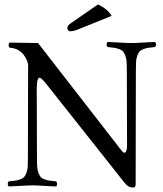

<svg xmlns="http://www.w3.org/2000/svg" viewBox="-20 -840 737 870"><path d="M423.8 -819.8Q466.8 -800.3 485.8 -768.1L341.8 -710Q314 -698.2 299.8 -698.2Q293.5 -698.2 289.3 -702.6Q285.2 -707 285.2 -712.9Q285.2 -724.1 299.8 -733.9ZM554.7 -524.9Q554.7 -548.8 553.2 -563.5Q551.8 -579.1 546.9 -590.3Q542 -601.6 537.1 -607.4Q532.2 -613.3 520.5 -617.4Q508.8 -621.6 498.3 -623.3Q487.8 -625 467.3 -627Q462.9 -631.3 462.9 -638.4Q462.9 -645.5 467.3 -649.9Q491.2 -649.4 522 -647.2Q552.7 -645 574.7 -645Q596.7 -645 628.2 -647.2Q659.7 -649.4 682.6 -649.9Q687 -645.5 687 -638.4Q687 -631.3 682.6 -627Q662.6 -625 651.6 -623.3Q640.6 -621.6 629.2 -617.2Q617.7 -612.8 612.5 -606.7Q607.4 -600.6 602.8 -589.4Q598.1 -578.1 596.7 -563Q595.7 -548.3 595.7 -524.9L594.7 -21V-15.1V-9.8V-4.9Q594.7 -1.5 594.2 -0.2Q593.8 1 593.3 3.2Q592.8 5.4 591.8 6.1Q590.8 6.8 589.6 8.1Q588.4 9.3 586.7 9.5Q585 9.8 582.5 9.8Q560.1 9.8 542.5 -14.2L193.4 -455.1Q167.5 -487.8 159.7 -487.8Q146.5 -487.8 146.5 -439L147.5 -120.1Q147.5 -95.7 148.9 -81.1Q150.4 -65.9 155 -54.7Q159.7 -43.5 164.6 -37.6Q169.4 -31.7 181.2 -27.6Q192.9 -23.4 203.4 -21.7Q213.9 -20 234.4 -18.1Q238.8 -13.7 238.8 -6.6Q238.8 0.5 234.4 4.9Q210.4 4.4 179.7 2.2Q148.9 0 127.4 0Q105.5 0 74 2.2Q42.5 4.4 19.5 4.9Q15.1 0.5 15.1 -6.6Q15.1 -13.7 19.5 -18.1Q39.6 -20 50.5 -21.7Q61.5 -23.4 73 -27.8Q84.5 -32.2 89.6 -38.3Q94.7 -44.4 99.4 -55.7Q104 -66.9 105.5 -82Q106.4 -96.7 106.4 -120.1L107.4 -549.8Q87.4 -620.1 23.4 -624Q19 -628.4 19 -635.5Q19 -642.6 23.4 -647L152.3 -645L495.6 -203.1L510.7 -183.6L522.9 -167.5L531.2 -157.2Q535.6 -151.9 538.3 -149.9Q541 -147.9 543.5 -147.9Q548.8 -147.9 552.2 -156Q555.7 -164.1 555.7 -178.2Z"/></svg>

Font: Linux Libertine Display G
Style: Regular
Weight: 400
Designer: Philipp H. Poll
Foundry: Philipp H. Poll
Version: Version 5.0.9